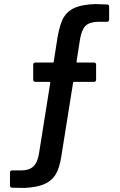

<svg xmlns="http://www.w3.org/2000/svg" viewBox="-20 -722 591 943"><path d="M29 189V126Q29 115 40 115H83Q124 115 144.5 95Q165 75 172 29L227 -316Q227 -320 223 -320H154Q149 -320 146 -323Q143 -326 143 -331V-404Q143 -409 146 -412Q149 -415 154 -415H239Q244 -415 244 -420L263 -541Q275 -609 295 -640Q315 -671 351 -685.5Q387 -700 449 -702Q465 -702 505 -700Q516 -700 516 -689V-626Q516 -615 505 -615H461Q419 -614 400 -595Q381 -576 373 -529L356 -420Q356 -415 359 -415H441Q452 -415 452 -404V-331Q452 -320 441 -320H344Q339 -320 339 -316L282 41Q273 105 250 140Q230 169 195 183.5Q160 198 100 201Q65 201 40 200Q29 200 29 189Z"/></svg>

Font: Barlow GEO Semi Bold
Style: Regular
Weight: 600
Designer: Jeremy Tribby
Foundry: Tribby Type
Version: Version 1.408